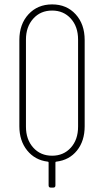

<svg xmlns="http://www.w3.org/2000/svg" viewBox="-20 -728 473 873"><path d="M365 -546V-154Q365 -87 330 -43.5Q295 0 236 7Q232 7 232 11V115Q232 125 222 125H211Q201 125 201 115V11Q201 7 197 7Q139 0 103.5 -44Q68 -88 68 -154V-546Q68 -618 109.5 -663Q151 -708 217 -708Q283 -708 324 -663Q365 -618 365 -546ZM335 -548Q335 -607 302 -643.5Q269 -680 217 -680Q164 -680 131 -643Q98 -606 98 -548V-152Q98 -94 131 -57Q164 -20 217 -20Q269 -20 302 -56.5Q335 -93 335 -152Z"/></svg>

Font: Barlow Condensed Thin
Style: Regular
Weight: 250
Width: 3
Designer: Jeremy Tribby
Foundry: Tribby Type
Version: Version 1.408